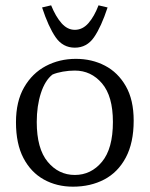

<svg xmlns="http://www.w3.org/2000/svg" viewBox="-20 -689 562 721"><path d="M254 12Q193 12 144.5 -15Q96 -42 68 -95.5Q40 -149 40 -230Q40 -308 70.5 -361Q101 -414 152 -441Q203 -468 265 -468Q325 -468 374 -442.5Q423 -417 452.5 -365.5Q482 -314 482 -236Q482 -153 452.5 -97.5Q423 -42 371.5 -15Q320 12 254 12ZM261 -32Q322 -32 363 -81.5Q404 -131 404 -231Q404 -328 363 -376Q322 -424 261 -424Q239 -424 216 -420Q193 -416 177 -409Q149 -387 133.5 -339Q118 -291 118 -231Q118 -131 159 -81.5Q200 -32 261 -32ZM261 -510Q216 -510 189 -549Q162 -588 138 -661L172 -669Q189 -627 211 -602Q233 -577 261 -577Q290 -577 312 -602Q334 -627 350 -669L384 -661Q360 -588 333 -549Q306 -510 261 -510Z"/></svg>

Font: Mate
Style: Regular
Weight: 400
Designer: Eduardo Rodriguez Tunni
Foundry: Eduardo Rodriguez Tunni
Version: Version 1.003; ttfautohint (v1.8.4.7-5d5b);gftools[0.9.24]